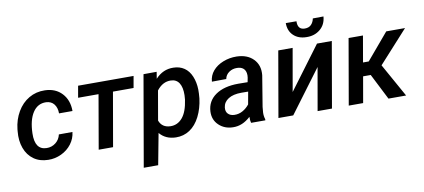

<svg xmlns="http://www.w3.org/2000/svg" viewBox="-80 -1025 3363 1523"><g transform="rotate(-10 1601.5 -263.5)"><path d="M238.3 -84.5Q279.8 -83.5 311.8 -108.6Q343.8 -133.8 352.5 -174.3L461.9 -174.8Q456.5 -122.6 424.1 -79.6Q391.6 -36.6 340.8 -12.7Q290 11.2 234.9 9.8Q167 8.8 119.1 -25.4Q71.3 -59.6 49.3 -119.9Q27.3 -180.2 34.7 -254.4L36.1 -271.5Q44.4 -348.1 80.8 -410.4Q117.2 -472.7 174.8 -506.3Q232.4 -540 302.7 -538.1Q388.7 -536.1 439.9 -481.2Q491.2 -426.3 491.2 -338.4H382.8Q382.8 -383.8 360.6 -412.6Q338.4 -441.4 296.4 -443.4Q228.5 -445.3 189.5 -385.7Q150.4 -326.2 147.5 -217.8Q144 -86.4 238.3 -84.5Z M1000 -434.1H834L758.3 0H642.6L717.8 -434.1H553.2L569.8 -528.3H1016.6Z M1500 -262.2Q1490.2 -183.1 1457.8 -118.7Q1425.3 -54.2 1375.2 -21.2Q1325.2 11.7 1263.2 10.3Q1180.7 8.3 1133.3 -48.3L1085.9 203.1H969.7L1096.7 -528.3L1202.6 -528.8L1193.8 -474.1Q1254.4 -540 1337.9 -538.1Q1388.2 -537.6 1425.3 -512.5Q1462.4 -487.3 1482.2 -439.5Q1502 -391.6 1503.4 -333Q1503.9 -303.2 1500 -262.2ZM1385.7 -272.5 1388.2 -308.1Q1389.6 -371.1 1367.4 -405.8Q1345.2 -440.4 1300.8 -441.4Q1235.4 -443.4 1187.5 -381.3L1146.5 -145.5Q1168.5 -86.4 1235.8 -84.5Q1293.5 -83 1332.8 -129.4Q1372.1 -175.8 1385.7 -272.5Z M1870.1 0Q1864.3 -19.5 1865.2 -49.3Q1799.8 11.7 1724.1 9.8Q1655.3 8.8 1610.1 -34.4Q1564.9 -77.6 1567.9 -144Q1571.8 -227.5 1640.1 -275.4Q1708.5 -323.2 1823.7 -323.2L1898.9 -322.3L1905.8 -358.4Q1908.7 -377.4 1905.8 -394Q1896 -446.8 1835.9 -448.2Q1798.8 -449.2 1770.8 -429.4Q1742.7 -409.7 1736.3 -376.5L1620.6 -375.5Q1624 -424.3 1655.3 -461.2Q1686.5 -498 1738.3 -518.6Q1790 -539.1 1847.7 -538.1Q1934.1 -536.1 1982.4 -486.1Q2030.8 -436 2022.5 -356.4L1981.9 -108.9L1978 -64.9Q1976.6 -36.1 1985.4 -8.8L1984.9 0ZM1751 -85Q1787.6 -84 1818.8 -101.8Q1850.1 -119.6 1872.1 -147.9L1890.1 -248L1835 -248.5Q1769.5 -248.5 1730.5 -223.9Q1691.4 -199.2 1686 -156.2Q1682.1 -123.5 1700.4 -104.7Q1718.8 -85.9 1751 -85Z M2494.1 -528.3H2613.3L2521.5 0H2405.8L2466.3 -344.7L2209.5 0H2090.3L2182.1 -528.3H2297.9L2237.3 -183.6ZM2582 -731.4Q2577.1 -666.5 2531.7 -628.9Q2486.3 -591.3 2420.4 -593.3Q2356 -594.2 2317.1 -631.6Q2278.3 -668.9 2278.3 -731.4L2364.3 -731Q2361.8 -662.6 2420.4 -662.6Q2453.1 -662.6 2471.7 -681.6Q2490.2 -700.7 2496.1 -730.5Z M2870.6 -209H2809.1L2772.5 0H2656.7L2748.5 -528.3H2864.3L2827.6 -317.4H2873.5L3051.8 -528.3H3203.1L2968.3 -269.5L3118.7 0H2976.6Z"/></g></svg>

Font: Roboto Medium
Style: Italic
Weight: 500
Italic angle: -12°
Designer: Google
Version: Version 2.134; 2016